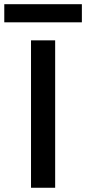

<svg xmlns="http://www.w3.org/2000/svg" viewBox="-71 -885 406 905"><path d="M189 0H75.2V-694.8H189ZM-50.8 -779.8V-865.2H314.9V-779.8Z"/></svg>

Font: PoppinsZ Medium
Style: Regular
Weight: 500
Designer: Ninad Kale (Devanagari), Jonny Pinhorn (Latin)
Foundry: Indian Type Foundry
Version: Version 3.002;FEAKit 1.0